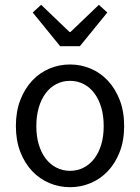

<svg xmlns="http://www.w3.org/2000/svg" viewBox="-20 -766 582 798"><path d="M271 12Q226 12 185.5 -5Q145 -22 114 -54.5Q83 -87 64.5 -134.5Q46 -182 46 -242Q46 -303 64.5 -350.5Q83 -398 114 -431Q145 -464 185.5 -481Q226 -498 271 -498Q316 -498 356.5 -481Q397 -464 428 -431Q459 -398 477.5 -350.5Q496 -303 496 -242Q496 -182 477.5 -134.5Q459 -87 428 -54.5Q397 -22 356.5 -5Q316 12 271 12ZM271 -56Q302 -56 328 -69.5Q354 -83 372.5 -107.5Q391 -132 401 -166Q411 -200 411 -242Q411 -284 401 -318.5Q391 -353 372.5 -378Q354 -403 328 -416.5Q302 -430 271 -430Q240 -430 214 -416.5Q188 -403 169.5 -378Q151 -353 141 -318.5Q131 -284 131 -242Q131 -200 141 -166Q151 -132 169.5 -107.5Q188 -83 214 -69.5Q240 -56 271 -56ZM230 -574 116 -714 151 -746 269 -633H273L391 -746L426 -714L312 -574Z"/></svg>

Font: Giro Regular
Style: Regular
Weight: 400
Designer: Paul D. Hunt
Foundry: Adobe Systems Incorporated
Version: Version 1.000;PS 1.0;hotconv 1.0.88;makeotf.lib2.5.647800